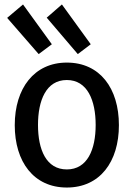

<svg xmlns="http://www.w3.org/2000/svg" viewBox="-20 -824 628 859"><path d="M512 -264C512 -100 427 15 279 15C131 15 46 -100 46 -264C46 -429 133 -544 279 -544C427 -544 512 -429 512 -264ZM408 -265C408 -375 371 -466 279 -466C186 -466 150 -374 150 -265C150 -154 187 -66 279 -66C371 -66 408 -155 408 -265ZM189 -745 257 -804 386 -626 328 -582ZM12 -744 83 -804 212 -626 153 -582Z"/></svg>

Font: Repo Medium
Style: Regular
Weight: 500
Designer: Stefan Peev
Foundry: Context Ltd
Version: Version 1.502